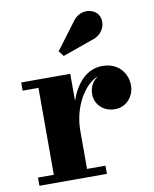

<svg xmlns="http://www.w3.org/2000/svg" viewBox="-82 -780 675 842"><g transform="rotate(-10 256.0 -359.0)"><path d="M361 -589C415 -603 435 -658 411.5 -693.5C391.5 -723.5 332 -733 297.5 -682L210.5 -566L229 -542ZM25 -36.5V0H325.5V-36.5H243.5V-206C243.5 -320 306 -409.5 362 -428.5C337 -413.5 322.5 -386.5 322.5 -354.5C322.5 -309.5 359 -273 410 -273C461 -273 497 -315 497 -364C497 -416 461 -469.5 387.5 -469.5C317.5 -469.5 269 -414.5 243.5 -339.5V-460H25V-423.5H95.5V-36.5Z"/></g></svg>

Font: Bodoni* 06
Style: Bold
Weight: 700
Version: Version 2.2